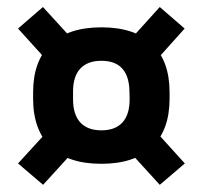

<svg xmlns="http://www.w3.org/2000/svg" viewBox="-20 -580 579 548"><path d="M269 -112.5Q174 -112.5 124.2 -160.8Q74.5 -209 74.5 -298.5V-316.5Q74.5 -406 124.5 -454Q174.5 -502 269.5 -502Q364.5 -502 414.2 -454Q464 -406 464 -316.5V-298.5Q464 -209 414.2 -160.8Q364.5 -112.5 269 -112.5ZM269.5 -208Q309 -208 329.5 -230.5Q350 -253 350 -296.5L349.5 -318.5Q349 -362 329 -384.2Q309 -406.5 269.5 -406.5Q230 -406.5 209.2 -384.2Q188.5 -362 188.5 -318.5V-296.5Q188.5 -253 209.2 -230.5Q230 -208 269.5 -208ZM408 -223.5 507.5 -113.5 436 -52.5 338 -160ZM201 -160 103 -52.5 31.5 -113.5 133 -224.5ZM126 -394 31.5 -498.5 102.5 -560 199 -454.5ZM338 -451.5 436 -560 507 -498.5 407 -387Z"/></svg>

Font: Anek Gurmukhi Medium SemiBold
Style: Regular
Weight: 600
Version: Version 1.003